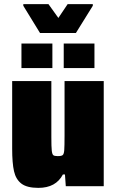

<svg xmlns="http://www.w3.org/2000/svg" viewBox="-20 -903 563 931"><path d="M39 -182V-510H229V-239Q229 -190 231 -172.5Q233 -155 238.5 -150.5Q244 -146 260 -146Q278 -146 284 -151Q290 -156 291.5 -174.5Q293 -193 293 -247V-510H483V0H299L295 -57H285Q251 8 166 8Q111 8 84 -12.5Q57 -33 48 -72.5Q39 -112 39 -182ZM84 -573V-692H234V-573ZM289 -573V-692H438V-573ZM174 -743 93 -875V-883H215L263 -816L308 -883H430V-875L348 -743Z"/></svg>

Font: Saira Semi Condensed Black
Style: Regular
Weight: 900
Width: 4
Designer: Hector Gatti with collaboration of the Omnibus-Type team
Foundry: Omnibus-Type
Version: Version 1.001; ttfautohint (v1.8)